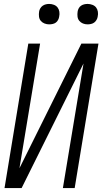

<svg xmlns="http://www.w3.org/2000/svg" viewBox="-20 -957 521 977"><path d="M3 0 124 -735H184L79 -101L394 -735H481L360 0H300L405 -634L90 0ZM426 -833Q413 -833 402 -837.5Q391 -842 383.5 -851Q376 -860 374.5 -872.5Q373 -885 375 -898Q376 -906 380.5 -914.5Q385 -923 392.5 -928Q400 -933 408.5 -935Q417 -937 426 -937Q438 -937 450 -932.5Q462 -928 469 -919Q476 -910 478 -897.5Q480 -885 477 -872Q476 -864 471 -855.5Q466 -847 459 -842Q452 -837 443 -835Q434 -833 426 -833ZM230 -833Q218 -833 206.5 -837.5Q195 -842 187.5 -851Q180 -860 178.5 -872.5Q177 -885 179 -898Q180 -906 185 -914.5Q190 -923 197.5 -928Q205 -933 213.5 -935Q222 -937 230 -937Q243 -937 254.5 -932.5Q266 -928 273 -919Q280 -910 282 -897.5Q284 -885 281 -872Q280 -864 275.5 -855.5Q271 -847 264 -842Q257 -837 248 -835Q239 -833 230 -833Z"/></svg>

Font: Iosevka QP Light
Style: Italic
Weight: 300
Italic angle: -9°
Designer: Belleve Invis
Foundry: Belleve Invis
Version: Version 20.0.0; ttfautohint (v1.8.4)